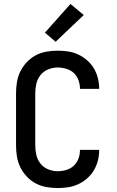

<svg xmlns="http://www.w3.org/2000/svg" viewBox="-20 -938 590 970"><path d="M271 12Q243 12 214.5 7Q186 2 160.5 -11.5Q135 -25 115 -46.5Q95 -68 82.5 -93.5Q70 -119 65.5 -147.5Q61 -176 61 -205V-465Q61 -494 65.5 -522.5Q70 -551 82.5 -576.5Q95 -602 115 -623.5Q135 -645 160.5 -658.5Q186 -672 214.5 -677Q243 -682 271 -682Q298 -682 324.5 -678Q351 -674 375.5 -662.5Q400 -651 420.5 -633Q441 -615 454.5 -592Q468 -569 474.5 -543Q481 -517 481 -490V-489H384V-490Q384 -512 376.5 -533Q369 -554 353 -569Q337 -584 315 -590.5Q293 -597 271 -597Q247 -597 223.5 -587.5Q200 -578 184.5 -558.5Q169 -539 163.5 -514.5Q158 -490 158 -465V-205Q158 -180 163.5 -155.5Q169 -131 184.5 -111.5Q200 -92 223.5 -82.5Q247 -73 271 -73Q293 -73 315 -79.5Q337 -86 353 -101Q369 -116 376.5 -137Q384 -158 384 -180V-181H481V-180Q481 -153 474.5 -127Q468 -101 454.5 -78Q441 -55 420.5 -37Q400 -19 375.5 -7.5Q351 4 324.5 8Q298 12 271 12ZM261 -727 207 -773 336 -918 403 -862Z"/></svg>

Font: Lode Dark Term
Style: Bold
Weight: 700
Monospace: yes
Designer: Belleve Invis
Foundry: Belleve Invis
Version: Version 29.2.0